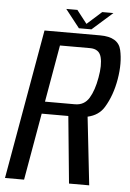

<svg xmlns="http://www.w3.org/2000/svg" viewBox="-75 -821 582 862"><g transform="rotate(5 216.0 -390.0)"><path d="M-19.5 0 99.5 -675H350.5Q432.5 -675 445.5 -617.5Q458.5 -560 446 -486Q433.5 -412 400 -357Q376 -317.5 326 -306.5L360 0H269L239.5 -302H119.5L66.5 0ZM129.5 -357H264.5Q306.5 -357 328 -392.2Q349.5 -427.5 359.5 -485.5Q370 -542.5 360.8 -578.2Q351.5 -614 310 -614H174.5ZM252.5 -698.5 188.5 -780H238.5L284.5 -721L350.5 -780H401L309 -698.5Z"/></g></svg>

Font: Anybody
Style: Italic
Weight: 400
Italic angle: -10°
Designer: Tyler Finck
Foundry: Etcetera Type Company
Version: Version 1.010; ttfautohint (v1.8.3) -l 8 -r 50 -G 200 -x 14 